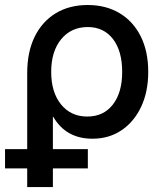

<svg xmlns="http://www.w3.org/2000/svg" viewBox="-51 -546 647 770"><path d="M58.1 204.1V-252.4Q58.1 -338.4 88.4 -399.4Q118.7 -460.4 173.1 -493.2Q227.5 -525.9 300.8 -525.9Q373.5 -525.9 428.2 -493.4Q482.9 -460.9 513.2 -400.6Q543.5 -340.3 543.5 -257.8Q543.5 -178.2 515.1 -117.9Q486.8 -57.6 436.5 -23.7Q386.2 10.3 319.8 10.3Q213.4 10.3 162.6 -77.6H161.1V204.1ZM298.8 -78.6Q364.3 -78.6 401.6 -126.7Q439 -174.8 439 -257.8Q439 -341.3 402.1 -389.4Q365.2 -437.5 300.8 -437.5Q234.4 -437.5 194.3 -388.7Q154.3 -339.8 154.3 -257.8Q154.3 -175.8 193.8 -127.2Q233.4 -78.6 298.8 -78.6ZM-30.8 129.4V52.2H301.3V129.4Z"/></svg>

Font: Inter Display Medium
Style: Regular
Weight: 500
Designer: Rasmus Andersson
Foundry: rsms
Version: Version 4.001;git-9221beed3